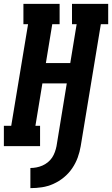

<svg xmlns="http://www.w3.org/2000/svg" viewBox="-35 -755 579 992"><path d="M122 217V113Q137 113 153 110Q169 107 184 100.5Q199 94 212 83.5Q225 73 234 59.5Q243 46 248.5 30.5Q254 15 257 0L310 -324H184L148 -105H172V0H-15V-105H23L110 -630H86V-735H273V-630H235L202 -429H328L361 -630H337V-735H524V-630H486L382 0Q377 30 366.5 59Q356 88 338 114.5Q320 141 295 161.5Q270 182 241 195Q212 208 182 212.5Q152 217 122 217Z"/></svg>

Font: Iosevka Slab Extrabold
Style: Italic
Weight: 800
Italic angle: -9°
Monospace: yes
Designer: Belleve Invis
Foundry: Belleve Invis
Version: Version 11.1.0; ttfautohint (v1.8.3)